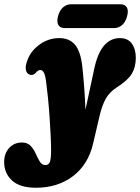

<svg xmlns="http://www.w3.org/2000/svg" viewBox="-114 -637 658 902"><path d="M329 -315Q359.5 -458 449.5 -458Q487 -458 505.5 -432Q524 -406 524 -365.5Q524 -321.5 505.2 -290.5Q486.5 -259.5 435.5 -227Q401 -205 383.5 -174.2Q366 -143.5 355 -97.5L323 39Q300 136.5 228.5 190.8Q157 245 55 245Q-20.5 245 -57.5 211Q-94.5 177 -94.5 124Q-94.5 84 -71 58.2Q-47.5 32.5 -11 32.5Q15.5 32.5 30.2 48.5Q45 64.5 54.2 85.5Q63.5 106.5 73.2 122.5Q83 138.5 99.5 138.5Q114 138.5 120 124.5Q126 110.5 126 68Q126 41 124 -0.5Q122 -42 118.8 -89.2Q115.5 -136.5 111 -180.8Q106.5 -225 102 -257.5Q98 -287 91.2 -297.5Q84.5 -308 76 -308Q71 -308 66 -305.5Q61 -303 53.5 -294.5Q39 -278.5 20 -289Q8 -296 6.8 -315Q5.5 -334 19 -364.5Q36 -403 76 -430.5Q116 -458 164.5 -458Q212 -458 238.2 -427Q264.5 -396 272.5 -325.5Q277 -284.5 281 -233.5Q285 -182.5 287.5 -121.5ZM158.5 -560.5Q166 -588.5 182.5 -602.8Q199 -617 220.5 -617H451.5Q473 -617 481.8 -602.5Q490.5 -588 483 -560.5Q476 -533.5 459.5 -519.2Q443 -505 421.5 -505H190.5Q169 -505 160.2 -519.5Q151.5 -534 158.5 -560.5Z"/></svg>

Font: Fraunces 144pt SuperSoft Black
Style: Italic
Weight: 900
Italic angle: -16°
Version: Version 1.000;[b76b70a41]